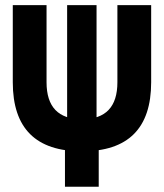

<svg xmlns="http://www.w3.org/2000/svg" viewBox="-20 -713 626 733"><path d="M293 -135.3Q28.8 -135.3 28.8 -398.9V-693.4H157.7V-398.9Q157.7 -257.8 293 -257.8Q428.2 -257.8 428.2 -398.9V-693.4H557.1V-398.9Q557.1 -135.3 293 -135.3ZM228 -198.7H356.9V0H228ZM348.6 -198.7H236.3V-693.4H348.6Z"/></svg>

Font: Cascadia Code PL
Style: Regular
Weight: 400
Monospace: yes
Designer: Aaron Bell
Foundry: Saja Typeworks
Version: Version 2102.003